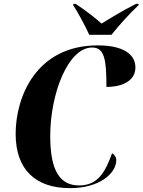

<svg xmlns="http://www.w3.org/2000/svg" viewBox="-20 -964 738 994"><path d="M442 -784H557C596 -832 644 -887 697 -937L698 -944H684C615 -909 546 -867 506 -842C475 -869 432 -904 372 -944H360L359 -937C381 -904 423 -827 442 -784ZM342 10C498 10 582 -68 582 -135C582 -151 571 -166 560 -170C526 -76 488 -4 390 -4C292 -4 240 -77 240 -260C240 -478 332 -718 457 -718C522 -718 531 -653 531 -514C616 -514 681 -547 681 -615C681 -682 620 -729 486 -729C167 -729 61 -462 61 -271C61 -86 164 10 342 10Z"/></svg>

Font: Noto Serif Display SemiCondensed ExtraBold
Style: Italic
Weight: 800
Width: 4
Italic angle: -12°
Designer: Monotype Design Team
Foundry: Monotype Imaging Inc.
Version: Version 2.009